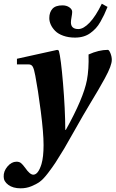

<svg xmlns="http://www.w3.org/2000/svg" viewBox="-34 -770 621 1032"><path d="M-14.2 180.2Q-15.6 150.9 5.9 125.2Q27.3 99.6 54.2 99.1Q69.3 99.1 78.4 106.2Q87.4 113.3 101.1 131.8Q126.5 168.9 145 168.9Q171.4 168.9 189 111.8Q200.2 73.7 200.2 9.8Q200.2 -55.2 185.1 -172.6Q169.9 -290 155.8 -362.8Q149.4 -398.4 142.1 -411.4Q134.8 -424.3 119.1 -423.8H57.1V-454.1L273.9 -502L282.2 -498Q293.5 -457 304.9 -320.1Q316.4 -183.1 316.9 -71.8H319.8Q414.6 -242.2 433.1 -338.9Q444.3 -397.9 441.9 -477.1Q497.1 -502 545.9 -502Q552.2 -502 559.6 -483.9Q566.9 -465.8 566.9 -448.2Q566.9 -433.1 558.1 -409.2Q549.3 -385.3 529.3 -348.6Q509.3 -312 494.1 -286.4Q479 -260.7 450.2 -212.9Q415 -154.8 366.2 -67.9Q317.4 19 311 28.8Q279.8 80.1 264.4 103.8Q249 127.4 223.9 160.4Q198.7 193.4 179.7 207Q160.6 220.7 134 231.4Q107.4 242.2 77.1 242.2Q35.6 242.2 10.7 223.6Q-14.2 205.1 -14.2 180.2ZM231 -672.9Q231 -703.6 247.6 -722.4Q264.2 -741.2 301.8 -741.2Q323.7 -741.2 338.9 -730.5Q354 -719.7 354 -706.1Q354 -696.3 350.6 -678.2Q347.2 -660.2 347.2 -649.9Q347.2 -613.8 387.2 -613.8Q414.6 -613.8 447.5 -648.2Q480.5 -682.6 513.2 -750L543.9 -732.9Q534.2 -708.5 525.9 -691.2Q517.6 -673.8 505.9 -653.1Q494.1 -632.3 481.2 -618.4Q468.3 -604.5 451.7 -592.3Q435.1 -580.1 414.3 -574Q393.6 -567.9 369.1 -567.9Q334 -567.9 306.2 -577.9Q278.3 -587.9 262.7 -603.8Q247.1 -619.6 239 -637.5Q231 -655.3 231 -672.9Z"/></svg>

Font: Linguistics Pro
Style: Bold Italic
Weight: 700
Italic angle: -12°
Designer: Stefan Peev, Context Ltd
Foundry: Stefan Peev, Context Ltd
Version: Version 001.000